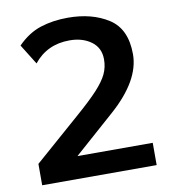

<svg xmlns="http://www.w3.org/2000/svg" viewBox="-80 -780 757 849"><g transform="rotate(-10 298.0 -355.0)"><path d="M555 -100V0H41V-96L242 -272Q310 -331 344.5 -368.5Q379 -406 393 -436Q407 -466 407 -501Q407 -553 368 -581.5Q329 -610 271 -610Q170 -610 110 -535L54 -625Q102 -674 158 -692Q214 -710 281 -710Q389 -710 463 -662.5Q537 -615 537 -501Q537 -383 399 -261L217 -100Z"/></g></svg>

Font: KoHo
Style: Bold
Weight: 700
Designer: Cadson Demak & Katatrad Team
Foundry: Cadson Demak Co.,Ltd.
Version: Version 1.000; ttfautohint (v1.6)